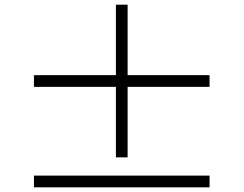

<svg xmlns="http://www.w3.org/2000/svg" viewBox="-20 -808 1040 820"><path d="M525 -136H475V-437H125V-487H475V-788H525V-487H875V-437H525ZM125 -58H875V-8H125Z"/></svg>

Font: Noto Serif JP Black
Style: Regular
Weight: 900
Designer: Ryoko NISHIZUKA 西塚涼子 (kana & ideographs); Frank Grießhammer (Latin, Greek & Cyrillic); Wenlong ZHANG 张文龙 (bopomofo); San
Foundry: Adobe
Version: Version 2.003-H1;hotconv 1.1.1;makeotfexe 2.6.0